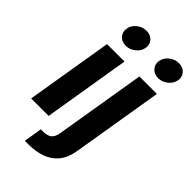

<svg xmlns="http://www.w3.org/2000/svg" viewBox="-290 -851 1138 1138"><g transform="rotate(45 279.0 -282.0)"><path d="M17.5 0 107.8 -545.9H254.2L163.9 0ZM192.7 -617.1Q159.6 -617.1 139.8 -639.2Q119.9 -661.3 125 -692.3Q130 -723.9 157.4 -745.7Q184.7 -767.5 217.8 -767.5Q251.1 -767.5 271 -745.7Q290.8 -723.8 285.6 -692.3Q280.6 -661.3 253.3 -639.2Q226 -617.1 192.7 -617.1ZM379 -545.9H525.6L430.6 28Q420.4 90.6 389.5 129.3Q358.6 168 310 186Q261.5 204.1 198.2 204.1H168.5L187.5 88.8H207Q243.6 88.8 261.5 73.1Q279.4 57.4 284.4 25.9ZM464.2 -617.1Q431.1 -617.1 411.2 -639.2Q391.3 -661.3 396.4 -692.3Q401.5 -723.9 428.8 -745.7Q456.2 -767.5 489.2 -767.5Q522.6 -767.5 542.4 -745.7Q562.3 -723.8 557.1 -692.3Q552 -661.3 524.7 -639.2Q497.5 -617.1 464.2 -617.1Z"/></g></svg>

Font: Inter Variable
Style: Italic
Weight: 400
Italic angle: -9.39999°
Designer: Rasmus Andersson
Foundry: rsms
Version: Version 4.001;git-9221beed3